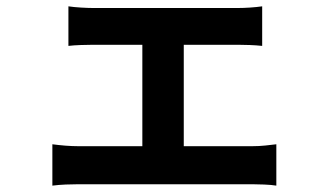

<svg xmlns="http://www.w3.org/2000/svg" viewBox="-20 -562 1040 609"><path d="M197 -541.9Q213.7 -539.4 236.7 -538Q259.7 -536.6 276 -536.6H733.8Q752 -536.6 773 -538Q793.9 -539.4 811.6 -541.9V-416.4Q793.1 -418.4 772 -419.2Q750.8 -420 733.8 -420H276.2Q259.9 -420 236.7 -419.2Q213.5 -418.4 197 -416.4ZM431.5 -30V-473.1H562.9V-30ZM146.1 -104.4Q165.2 -101.8 187.3 -100Q209.4 -98.3 228.1 -98.3H780.6Q801.8 -98.3 821.4 -100.4Q840.9 -102.6 856.5 -104.4V26.8Q840.9 24.2 817.4 23.3Q793.9 22.4 780.6 22.4H228.1Q210.2 22.4 188.2 23.3Q166.2 24.2 146.1 26.8Z"/></svg>

Font: Noto Sans SC Thin
Style: Regular
Weight: 100
Designer: Ryoko NISHIZUKA 西塚涼子 (kana, bopomofo & ideographs); Paul D. Hunt (Latin, Greek & Cyrillic); Sandoll Communications 산돌커뮤니
Foundry: Adobe
Version: Version 2.004-H2;hotconv 1.0.118;makeotfexe 2.5.65603